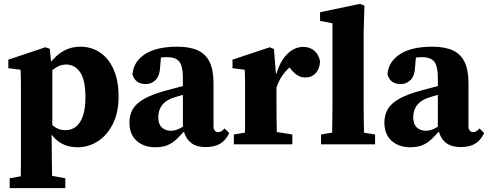

<svg xmlns="http://www.w3.org/2000/svg" viewBox="-20 -745 2519 991"><path d="M30 226V175L128 158H223L317 175V226ZM86 226Q87 183 87.5 144.5Q88 106 88 71Q88 36 88 3V-269Q88 -296 88 -314Q88 -332 87.5 -348.5Q87 -365 86 -385L23 -393V-437L214 -501L237 -493L245 -411L250 -399V-85L246 -74L247 5Q247 37 247.5 72Q248 107 248.5 145Q249 183 250 226ZM381 15Q344 15 315 3.5Q286 -8 264 -30Q242 -52 223 -85H192L199 -156Q229 -117 255.5 -95Q282 -73 318 -73Q349 -73 372 -91Q395 -109 408 -147Q421 -185 421 -243Q421 -332 393.5 -372Q366 -412 321 -412Q295 -412 272 -398Q249 -384 229.5 -364.5Q210 -345 193 -328L185 -401H224Q247 -434 273 -457Q299 -480 329 -492Q359 -504 395 -504Q451 -504 495.5 -474.5Q540 -445 566 -387.5Q592 -330 592 -246Q592 -165 563 -106.5Q534 -48 486 -16.5Q438 15 381 15Z M781 15Q722 15 685 -18.5Q648 -52 648 -113Q648 -150 664.5 -180Q681 -210 723.5 -234.5Q766 -259 842 -279Q868 -286 894.5 -293Q921 -300 947 -307Q973 -314 999 -320V-279Q968 -269 936.5 -259.5Q905 -250 879 -242Q850 -233 831.5 -217.5Q813 -202 805 -182Q797 -162 797 -139Q797 -104 815.5 -87Q834 -70 862 -70Q877 -70 891.5 -75Q906 -80 924 -91Q942 -102 967 -120L975 -69H932Q910 -44 889.5 -25Q869 -6 844 4.5Q819 15 781 15ZM1042 14Q990 14 961.5 -11.5Q933 -37 926 -83L924 -86V-338Q924 -381 916.5 -405Q909 -429 891 -439.5Q873 -450 841 -450Q821 -450 800 -446.5Q779 -443 749 -435L813 -477L807 -405Q805 -354 783.5 -332.5Q762 -311 733 -311Q705 -311 687.5 -324Q670 -337 664 -362Q669 -427 728.5 -465.5Q788 -504 895 -504Q961 -504 1002 -484.5Q1043 -465 1062.5 -424Q1082 -383 1082 -316V-93Q1082 -79 1088.5 -71Q1095 -63 1106 -63Q1115 -63 1122.5 -67.5Q1130 -72 1139 -82L1163 -58Q1145 -20 1116 -3Q1087 14 1042 14Z M1187 0V-51L1285 -67H1387L1489 -51V0ZM1243 0Q1244 -25 1244.5 -62.5Q1245 -100 1245 -140Q1245 -180 1245 -212V-270Q1245 -296 1245 -314.5Q1245 -333 1244.5 -349Q1244 -365 1243 -385L1180 -393V-437L1372 -501L1394 -492L1404 -367L1407 -366V-212Q1407 -180 1407.5 -140Q1408 -100 1408.5 -62.5Q1409 -25 1409 0ZM1402 -275 1372 -350H1403Q1416 -402 1438 -435.5Q1460 -469 1487.5 -486Q1515 -503 1544 -503Q1578 -503 1601.5 -484Q1625 -465 1632 -428Q1630 -390 1609.5 -367.5Q1589 -345 1557 -345Q1534 -345 1515.5 -356.5Q1497 -368 1479 -391L1453 -425L1497 -413Q1465 -394 1439 -357.5Q1413 -321 1402 -275Z M1637 0V-51L1735 -67H1812L1916 -51V0ZM1694 0Q1694 -35 1694.5 -70.5Q1695 -106 1695.5 -141.5Q1696 -177 1696 -212V-625L1632 -637V-682L1838 -725L1861 -716L1857 -577V-212Q1857 -177 1857.5 -141.5Q1858 -106 1858.5 -70.5Q1859 -35 1860 0Z M2097 15Q2038 15 2001 -18.5Q1964 -52 1964 -113Q1964 -150 1980.5 -180Q1997 -210 2039.5 -234.5Q2082 -259 2158 -279Q2184 -286 2210.5 -293Q2237 -300 2263 -307Q2289 -314 2315 -320V-279Q2284 -269 2252.5 -259.5Q2221 -250 2195 -242Q2166 -233 2147.5 -217.5Q2129 -202 2121 -182Q2113 -162 2113 -139Q2113 -104 2131.5 -87Q2150 -70 2178 -70Q2193 -70 2207.5 -75Q2222 -80 2240 -91Q2258 -102 2283 -120L2291 -69H2248Q2226 -44 2205.5 -25Q2185 -6 2160 4.5Q2135 15 2097 15ZM2358 14Q2306 14 2277.5 -11.5Q2249 -37 2242 -83L2240 -86V-338Q2240 -381 2232.5 -405Q2225 -429 2207 -439.5Q2189 -450 2157 -450Q2137 -450 2116 -446.5Q2095 -443 2065 -435L2129 -477L2123 -405Q2121 -354 2099.5 -332.5Q2078 -311 2049 -311Q2021 -311 2003.5 -324Q1986 -337 1980 -362Q1985 -427 2044.5 -465.5Q2104 -504 2211 -504Q2277 -504 2318 -484.5Q2359 -465 2378.5 -424Q2398 -383 2398 -316V-93Q2398 -79 2404.5 -71Q2411 -63 2422 -63Q2431 -63 2438.5 -67.5Q2446 -72 2455 -82L2479 -58Q2461 -20 2432 -3Q2403 14 2358 14Z"/></svg>

Font: Source Serif 4 18pt
Style: Bold
Weight: 700
Designer: Frank Grießhammer
Foundry: Adobe Systems Incorporated
Version: Version 4.004;hotconv 1.0.116;makeotfexe 2.5.65601